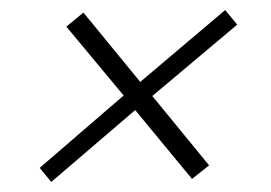

<svg xmlns="http://www.w3.org/2000/svg" viewBox="-20 -482 540 382"><path d="M82 -120 59 -148 226 -292 112 -429 146 -457 259 -319 428 -462 452 -433 283 -291 396 -153 362 -126 249 -263Z"/></svg>

Font: DM Sans 9pt ExtraLight
Style: Italic
Weight: 250
Italic angle: -10°
Version: Version 4.004;gftools[0.9.30]